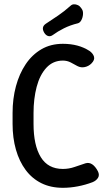

<svg xmlns="http://www.w3.org/2000/svg" viewBox="-20 -886 501 916"><path d="M280 10Q222 10 177.5 -12Q133 -34 102.5 -75Q72 -116 56 -172Q40 -228 40 -295V-347Q40 -415 56 -474.5Q72 -534 102.5 -579.5Q133 -625 177.5 -651Q222 -677 280 -677Q355 -677 407 -643Q424 -631 428.5 -615.5Q433 -600 416 -583Q403 -570 384.5 -566Q366 -562 349 -571Q335 -579 317.5 -588Q300 -597 280 -597Q233 -597 201.5 -563Q170 -529 155 -472Q140 -415 140 -347V-295Q140 -193 174.5 -136.5Q209 -80 280 -80Q309 -80 336 -89.5Q363 -99 388 -107Q405 -112 420 -102Q435 -92 447 -69Q456 -51 447.5 -37.5Q439 -24 422 -17Q388 -4 351.5 3Q315 10 280 10ZM232 -719Q221 -711 210 -714Q199 -717 191 -730L190 -732Q183 -744 185 -754.5Q187 -765 199 -773Q228 -792 257.5 -812Q287 -832 316 -858Q323 -865 332.5 -865.5Q342 -866 351.5 -861.5Q361 -857 367 -848L371 -842Q377 -833 376 -818Q375 -803 368.5 -790.5Q362 -778 352 -775Q315 -766 285 -751Q255 -736 232 -719Z"/></svg>

Font: Winky Sans
Style: Regular
Weight: 400
Designer: Simon Atzbach
Foundry: typofactur
Version: Version 1.205